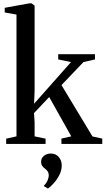

<svg xmlns="http://www.w3.org/2000/svg" viewBox="-20 -838 616 1118"><path d="M16 0V-30.5L76 -44V-753L7.5 -765.5V-792.5L150.5 -818.5H164L181.5 -805V-311L178.5 -234L393.5 -476.5L319 -492V-522.5H533V-492L466 -476.5L338 -342.5L518.5 -43.5L575.5 -31V0H338L337.5 -31L395 -44L266.5 -273L178 -179.5L181.5 -126V-44L245.5 -30.5V0ZM339.5 127Q339 155.5 325 182.2Q311 209 292.5 229.5Q274 250 259.5 259.5H258.5L236.5 246.5L236 242.5Q249.5 230 256.8 212.8Q264 195.5 264 184Q264 171.5 259 162.2Q254 153 242 144Q232.5 137.5 226 128.2Q219.5 119 219.5 104.5Q219.5 88.5 227.8 77.8Q236 67 248.5 61.5Q261 56 273 56H276Q304 56 321.8 75.8Q339.5 95.5 339.5 127Z"/></svg>

Font: Merriweather 96pt Medium
Style: Regular
Weight: 500
Version: Version 2.100